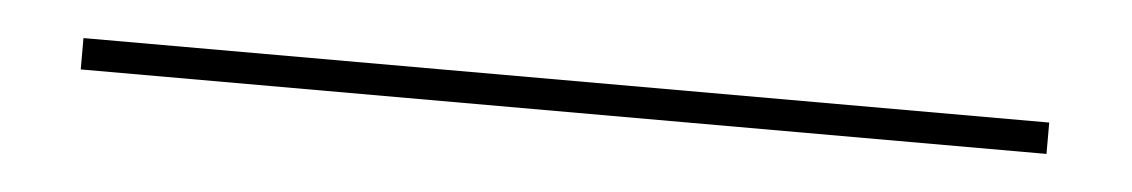

<svg xmlns="http://www.w3.org/2000/svg" viewBox="-21 -11 719 122"><g transform="rotate(5 338.0 50.0)"><path d="M30 40H646V60H30Z"/></g></svg>

Font: Big Shoulders Stencil Text Thin
Style: Regular
Weight: 100
Designer: Patric King
Foundry: XO Type Co
Version: Version 2.001